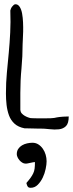

<svg xmlns="http://www.w3.org/2000/svg" viewBox="-20 -601 342 899"><path d="M7.8 -163.1Q7.8 -214.8 12.2 -260.7Q16.6 -306.6 21 -353.5Q25.4 -400.4 27.8 -448.2Q30.3 -496.1 28.3 -551.8Q29.3 -555.7 31.2 -560.5Q33.2 -565.4 36.6 -569.8Q40 -574.2 43.9 -577.6Q47.9 -581.1 52.7 -581.1Q64.5 -581.1 72.3 -568.8Q80.1 -556.6 83.5 -537.6Q86.9 -518.6 87.9 -496.1Q88.9 -473.6 88.4 -452.6Q87.9 -431.6 86.9 -416Q85.9 -400.4 85.9 -394.5Q85.9 -336.9 80.6 -280.8Q75.2 -224.6 75.2 -166V-150.4Q75.2 -138.7 75.2 -126Q75.2 -113.3 75.2 -101.6V-85.9Q76.2 -76.2 82 -69.8Q87.9 -63.5 95.2 -59.1Q102.5 -54.7 110.4 -51.8Q118.2 -48.8 124 -47.9Q127.9 -47.9 137.2 -47.4Q146.5 -46.9 157.2 -46.9Q168 -46.9 177.2 -46.9Q186.5 -46.9 190.4 -46.9Q207 -46.9 217.3 -47.4Q227.5 -47.9 233.9 -48.8Q240.2 -49.8 246.1 -51.3Q252 -52.7 258.8 -53.2Q265.6 -53.7 275.4 -54.7Q285.2 -55.7 301.8 -55.7Q301.8 -23.4 289.1 -10.7Q276.4 2 256.3 4.4Q236.3 6.8 212.4 3.9Q188.5 1 166 1H152.3Q142.6 1 130.9 0.5Q119.1 0 108.4 0H95.7Q65.4 -5.9 47.9 -22Q30.3 -38.1 22 -61Q13.7 -84 10.7 -110.4Q7.8 -136.7 7.8 -163.1ZM103.5 255.9Q116.2 241.2 123.5 231Q130.9 220.7 135.7 210.4Q140.6 200.2 142.1 188Q143.6 175.8 143.6 158.2Q142.6 158.2 142.1 158.2Q141.6 158.2 139.6 158.2Q138.7 158.2 133.3 159.2Q127.9 160.2 121.6 161.6Q115.2 163.1 109.9 164.1Q104.5 165 103.5 165H98.6Q91.8 165 84.5 160.6Q77.1 156.2 71.3 149.4Q65.4 142.6 62 134.8Q58.6 127 58.6 121.1Q58.6 106.4 65.4 96.2Q72.3 85.9 83 79.6Q93.8 73.2 106.9 70.3Q120.1 67.4 131.8 67.4Q147.5 67.4 159.7 75.2Q171.9 83 180.7 95.7Q189.5 108.4 193.8 123.5Q198.2 138.7 198.2 154.3Q198.2 168.9 193.8 189.9Q189.5 210.9 180.2 230.5Q170.9 250 156.7 264.2Q142.6 278.3 124 278.3Q114.3 278.3 110.4 273.4Q106.4 268.6 103.5 255.9Z"/></svg>

Font: Swanky and Moo Moo
Style: Regular
Weight: 400
Designer: Kimberly Geswein
Foundry: Kimberly Geswein
Version: Version 1.002 2001